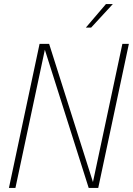

<svg xmlns="http://www.w3.org/2000/svg" viewBox="-20 -926 655 946"><path d="M24 0 175 -710H222L438 -29L583 -710H615L464 0H417L201 -681L56 0ZM403 -790 502 -906H536L429 -790Z"/></svg>

Font: Geist Mono Thin
Style: Italic
Weight: 100
Italic angle: -12°
Monospace: yes
Designer: Basement.studio, Andrés Briganti, Mateo Zaragoza
Foundry: Basement.studio, Vercel, Andrés Briganti, Guido Ferreyra, Mateo Zaragoza
Version: Version 1.500; ttfautohint (v1.8.4.7-5d5b)